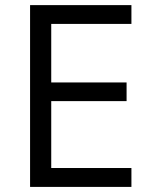

<svg xmlns="http://www.w3.org/2000/svg" viewBox="-20 -734 596 754"><path d="M496.1 0H98.1V-713.9H496.1V-640.1H181.2V-410.2H477.1V-336.9H181.2V-74.2H496.1Z"/></svg>

Font: f01836669
Style: Regular
Weight: 400
Foundry: Ascender Corporation
Version: Version 1.10